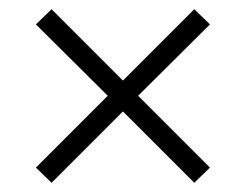

<svg xmlns="http://www.w3.org/2000/svg" viewBox="-20 -505 540 417"><path d="M402 -108 247 -263 92 -108 58 -141 214 -297 58 -452 92 -485 247 -330 402 -485 436 -452 280 -297 436 -141Z"/></svg>

Font: TypoPRO Lekton
Style: Regular
Weight: 400
Monospace: yes
Designer: Paolo Mazzetti, Luciano Perondi, Raffaele Flato, Elena Papassissa, Emilio Macchia, Michela Povoleri, Tobias Seemiller, R
Version: Version 34.000